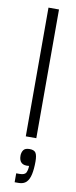

<svg xmlns="http://www.w3.org/2000/svg" viewBox="-89 -594 329 827"><g transform="rotate(10 76.0 -180.0)"><path d="M53 0V-563H99V0ZM40 203V164H55Q78 164 83.5 151.5Q89 139 89 123Q67 126 56 116.5Q45 107 45 86Q45 72 52 61.5Q59 51 79 51Q99 51 106 62Q113 73 113 100Q113 132 108 155.5Q103 179 91 191Q79 203 57 203Z"/></g></svg>

Font: Darker Grotesque
Style: Regular
Weight: 400
Designer: Gabriel Lam
Foundry: TypeRant
Version: Version 1.000;gftools[0.9.28]